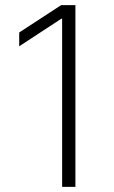

<svg xmlns="http://www.w3.org/2000/svg" viewBox="-20 -727 444 747"><path d="M273.4 0H221.7V-654.3H218.8L54.7 -546.9V-600.6L217.8 -707H273.4Z"/></svg>

Font: Pretendard Std ExtraLight
Style: Regular
Weight: 200
Designer: Base glyphs from Inter by Rasmus Andersson; Hangeul glyphs from Noto Sans CJK(Source Han Sans) by Jang Soo-young and Kan
Foundry: Kil Hyung-jin
Version: Version 1.309